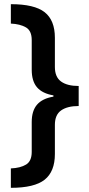

<svg xmlns="http://www.w3.org/2000/svg" viewBox="-20 -738 427 920"><path d="M32 69Q78 67 105 50.5Q132 34 132 -10V-153Q132 -207 157.5 -236.5Q183 -266 236 -275V-281Q183 -290 157.5 -319.5Q132 -349 132 -404V-546Q132 -591 104 -607Q76 -623 32 -625V-718Q145 -718 194 -679.5Q243 -641 243 -557V-417Q243 -369 272.5 -347.5Q302 -326 357 -326V-230Q303 -230 273 -209Q243 -188 243 -140V0Q243 84 194 123Q145 162 32 162Z"/></svg>

Font: Noto Sans Hebrew SemiCondensed SemiBold
Style: Regular
Weight: 600
Width: 4
Designer: Monotype Design Team
Foundry: Monotype Imaging Inc.
Version: Version 2.004; ttfautohint (v1.8.4.7-5d5b)